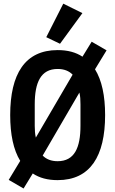

<svg xmlns="http://www.w3.org/2000/svg" viewBox="-20 -988 640 1066"><path d="M300.1 12.1C481.2 12.1 563.6 -121.1 563.6 -349.1C563.6 -456 545.5 -542.3 507.5 -603.3L571.7 -708.5L489 -756.4L437.9 -673.3C400.9 -697.8 355.5 -709.9 300.1 -709.9C118.6 -709.9 36.6 -577.1 36.6 -349.1C36.6 -241.8 54.7 -155.5 92.3 -94.8L28.4 10.7L110.8 58.6L161.9 -24.9C199.2 0 244.7 12.1 300.1 12.1ZM172.9 -289.4V-408.7C172.9 -530.2 206.3 -605.1 300.1 -605.1C335.6 -605.1 363.3 -594.1 383.2 -573.5L179 -224.1C174.4 -243.6 172.9 -265.3 172.9 -289.4ZM217 -124.3 420.8 -474.1C425.8 -453.8 426.8 -432.9 426.8 -408.7V-289.4C426.8 -168 393.5 -93 300.1 -93C264.2 -93 236.9 -104 217 -124.3ZM236.9 -781.6 313.2 -745 437.5 -915.1 331.3 -967.7Z"/></svg>

Font: Margiela Mono SemiBold
Style: Regular
Weight: 600
Designer: Mike Abbink, Paul van der Laan, Pieter van Rosmalen
Foundry: Bold Monday
Version: Version 2.003 2021